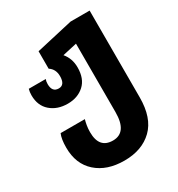

<svg xmlns="http://www.w3.org/2000/svg" viewBox="-186 -670 953 1029"><g transform="rotate(-30 290.5 -155.0)"><path d="M284 240Q393 240 458 177Q523 114 523 -13V-550H405L177 -498V-390Q210 -369 210 -325Q210 -271 172 -271Q131 -271 131 -321Q131 -338 136 -350H31Q26 -333 26 -312Q26 -248 67.5 -212Q109 -176 173 -176Q235 -176 275 -212.5Q315 -249 315 -319Q315 -374 282 -413L371 -433V-10Q371 116 284 116Q199 116 199 16Q199 -7 202.5 -26.5Q206 -46 210 -59H60Q47 -30 47 24Q47 125 111.5 182.5Q176 240 284 240Z"/></g></svg>

Font: Noto Sans Georgian Condensed Extra
Style: Regular
Weight: 800
Width: 3
Designer: Monotype Design Team
Foundry: Monotype Imaging Inc.
Version: Version 1.901